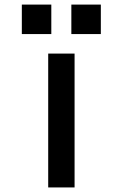

<svg xmlns="http://www.w3.org/2000/svg" viewBox="-20 -801 540 846"><path d="M76.2 -780.8H206.1V-650.9H76.2ZM294.4 -780.8H424.3V-650.9H294.4ZM192.4 -564.9H308.6V24.9H192.4Z"/></svg>

Font: BIZ UDGothic
Style: Bold
Weight: 700
Monospace: yes
Designer: TypeBank Co., Ltd.
Foundry: Morisawa Inc.
Version: Version 1.05